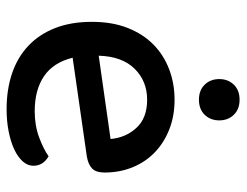

<svg xmlns="http://www.w3.org/2000/svg" viewBox="-100 -614 728 567"><g transform="rotate(90 263.5 -330.0)"><path d="M150 -181Q164 -124 204.5 -96.5Q245 -69 308 -69Q350 -69 385 -82Q420 -95 441 -110Q469 -94 469 -65Q469 -48 456 -33.5Q443 -19 420.5 -8.5Q398 2 367.5 8Q337 14 302 14Q244 14 196.5 -2Q149 -18 115 -50Q81 -82 62.5 -129Q44 -176 44 -238Q44 -298 62 -343.5Q80 -389 111 -419.5Q142 -450 184 -466Q226 -482 274 -482Q322 -482 361.5 -466.5Q401 -451 429.5 -423.5Q458 -396 473.5 -358Q489 -320 489 -275Q489 -250 477 -238.5Q465 -227 442 -223ZM274 -401Q219 -401 182.5 -364Q146 -327 144 -258L390 -293Q386 -338 357 -369.5Q328 -401 274 -401ZM335 -614Q335 -588 318.5 -571Q302 -554 274 -554Q246 -554 229.5 -571Q213 -588 213 -614Q213 -640 229.5 -657Q246 -674 274 -674Q302 -674 318.5 -657Q335 -640 335 -614Z"/></g></svg>

Font: Baloo Thambi 2 Medium
Style: Regular
Weight: 500
Designer: Aadarsh Rajan and Ek Type
Foundry: Ek Type
Version: Version 1.640;hotconv 1.0.111;makeotfexe 2.5.65597; ttfautoh